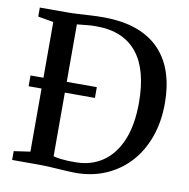

<svg xmlns="http://www.w3.org/2000/svg" viewBox="-83 -831 905 921"><g transform="rotate(10 369.0 -371.0)"><path d="M333.5 8Q314.5 7.5 293 6.2Q271.5 5 249.8 3.5Q228 2 207.5 1Q187 0 169.5 0H34.5V-43L114 -54.5V-686L38.5 -699V-743H168Q197.5 -743 226.8 -744.8Q256 -746.5 285.5 -748.2Q315 -750 345 -750Q441.5 -750 510.2 -724.8Q579 -699.5 623 -652.5Q667 -605.5 688 -540.2Q709 -475 709 -395Q709 -304 682.2 -229.5Q655.5 -155 605.8 -101.2Q556 -47.5 487 -18.8Q418 10 333.5 8ZM337.5 -42Q412 -42.5 468 -80.8Q524 -119 555 -193Q586 -267 586 -376Q586 -454.5 570 -515Q554 -575.5 521.2 -617Q488.5 -658.5 438.8 -680Q389 -701.5 321.5 -701.5Q301 -701.5 283.2 -700Q265.5 -698.5 251.2 -696.8Q237 -695 227.5 -694.5V-52Q244.5 -47.5 263 -45.2Q281.5 -43 300.2 -42.2Q319 -41.5 337.5 -42ZM51 -362V-414.5H374V-362Z"/></g></svg>

Font: Merriweather 48pt Medium
Style: Regular
Weight: 500
Version: Version 2.100